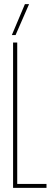

<svg xmlns="http://www.w3.org/2000/svg" viewBox="-20 -905 248 925"><path d="M43 0V-700H63V-19H204V0ZM37 -736 100 -885H120L55 -736Z"/></svg>

Font: Georama ExtraCondensed Thin
Style: Regular
Weight: 100
Width: 2
Designer: Jean-Baptiste Levee
Foundry: Production Type
Version: Version 1.001